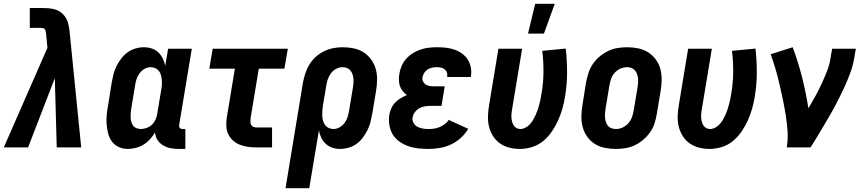

<svg xmlns="http://www.w3.org/2000/svg" viewBox="-39 -777 4559 1012"><path d="M-19 0 211 -525 204 -599Q203 -605 202 -611Q201 -617 198 -622Q195 -627 189 -628.5Q183 -630 177 -630H118V-735H176Q196 -735 216 -733.5Q236 -732 253.5 -726.5Q271 -721 285.5 -709Q300 -697 309 -681.5Q318 -666 322 -647Q326 -628 328 -609L389 0H260L250 -365L109 0Z M635 8Q609 8 587 -2Q565 -12 551 -31Q537 -50 531 -73.5Q525 -97 523 -122Q521 -147 523.5 -172.5Q526 -198 531 -223L550 -343Q554 -365 559.5 -387Q565 -409 575.5 -429.5Q586 -450 600.5 -469Q615 -488 634 -501.5Q653 -515 675 -521.5Q697 -528 719 -528Q741 -528 761 -521.5Q781 -515 795.5 -501Q810 -487 819 -468.5Q828 -450 832 -430L847 -520H972L905 -116Q904 -108 909 -102.5Q914 -97 921 -97H938V8H903Q881 8 860 4Q839 0 820.5 -11Q802 -22 791 -39.5Q780 -57 778 -79Q767 -60 751.5 -43Q736 -26 717 -14.5Q698 -3 676.5 2.5Q655 8 635 8ZM704 -97Q719 -97 735 -103Q751 -109 763 -121Q775 -133 781.5 -148.5Q788 -164 790 -179L810 -299Q813 -313 814 -326.5Q815 -340 814 -353Q813 -366 810 -379Q807 -392 799.5 -402Q792 -412 780.5 -417.5Q769 -423 755 -423Q739 -423 723 -414Q707 -405 696.5 -390.5Q686 -376 680.5 -359.5Q675 -343 673 -326L653 -206Q651 -194 650 -182Q649 -170 649.5 -158Q650 -146 653 -135Q656 -124 662.5 -115Q669 -106 680.5 -101.5Q692 -97 704 -97Z M1312 0Q1290 0 1268 -3Q1246 -6 1225.5 -14Q1205 -22 1189.5 -36Q1174 -50 1164.5 -69Q1155 -88 1154 -110Q1153 -132 1156 -155L1199 -415H1064L1082 -520H1478L1460 -415H1325L1282 -155Q1281 -146 1281 -137Q1281 -128 1284 -120.5Q1287 -113 1295 -109Q1303 -105 1312 -105H1395V0Z M1466 215 1558 -343Q1563 -368 1571 -392Q1579 -416 1592.5 -438Q1606 -460 1626 -478Q1646 -496 1670 -507.5Q1694 -519 1718.5 -523.5Q1743 -528 1767 -528Q1797 -528 1826 -522Q1855 -516 1878 -501Q1901 -486 1917.5 -463Q1934 -440 1941.5 -413Q1949 -386 1948.5 -356Q1948 -326 1943 -297L1923 -177Q1919 -155 1913.5 -133Q1908 -111 1897.5 -90.5Q1887 -70 1873 -51Q1859 -32 1840 -18.5Q1821 -5 1798.5 1.5Q1776 8 1754 8Q1732 8 1712.5 1.5Q1693 -5 1678 -19Q1663 -33 1654 -51.5Q1645 -70 1642 -90L1591 215ZM1719 -97Q1735 -97 1751 -106Q1767 -115 1777.5 -129.5Q1788 -144 1793 -160.5Q1798 -177 1801 -194L1821 -314Q1823 -326 1824 -338Q1825 -350 1824 -362Q1823 -374 1819 -385.5Q1815 -397 1808 -405.5Q1801 -414 1790 -418.5Q1779 -423 1767 -423Q1750 -423 1733.5 -414.5Q1717 -406 1706 -391.5Q1695 -377 1689 -360Q1683 -343 1681 -326L1663 -221Q1661 -207 1660 -193.5Q1659 -180 1659.5 -167Q1660 -154 1663.5 -141Q1667 -128 1674.5 -118Q1682 -108 1693.5 -102.5Q1705 -97 1719 -97Z M2219 8Q2191 8 2164 5Q2137 2 2112 -7Q2087 -16 2065.5 -31.5Q2044 -47 2031 -68.5Q2018 -90 2013.5 -117Q2009 -144 2013 -172Q2016 -189 2023.5 -206Q2031 -223 2044 -236.5Q2057 -250 2073 -259.5Q2089 -269 2106 -276Q2094 -284 2084 -296Q2074 -308 2069 -323Q2064 -338 2063.5 -354.5Q2063 -371 2066 -388Q2069 -409 2078 -429.5Q2087 -450 2102.5 -467.5Q2118 -485 2137.5 -497Q2157 -509 2178 -516Q2199 -523 2221 -525.5Q2243 -528 2264 -528Q2288 -528 2311 -525.5Q2334 -523 2356 -515.5Q2378 -508 2396 -495Q2414 -482 2426 -463.5Q2438 -445 2442.5 -422Q2447 -399 2443 -375L2442 -371H2318V-372Q2320 -384 2316.5 -394.5Q2313 -405 2305 -411.5Q2297 -418 2286 -420.5Q2275 -423 2264 -423Q2252 -423 2239.5 -420.5Q2227 -418 2216 -411.5Q2205 -405 2197.5 -393.5Q2190 -382 2188 -370Q2186 -359 2190.5 -348.5Q2195 -338 2204 -332Q2213 -326 2224 -324Q2235 -322 2247 -322H2305L2288 -219H2230Q2215 -219 2200 -216.5Q2185 -214 2171.5 -206.5Q2158 -199 2148 -186Q2138 -173 2136 -158Q2133 -143 2140.5 -129.5Q2148 -116 2161 -109Q2174 -102 2189 -99.5Q2204 -97 2220 -97Q2234 -97 2248.5 -99Q2263 -101 2277.5 -107Q2292 -113 2305 -122.5Q2318 -132 2326 -145L2429 -98Q2413 -71 2389 -49.5Q2365 -28 2337 -15Q2309 -2 2278.5 3Q2248 8 2219 8Z M2744 -600 2782 -757H2885L2828 -600ZM2701 8Q2672 8 2645 1Q2618 -6 2596 -21.5Q2574 -37 2559.5 -60Q2545 -83 2538.5 -110Q2532 -137 2533 -165.5Q2534 -194 2539 -223L2588 -520H2713L2661 -206Q2659 -195 2657.5 -183.5Q2656 -172 2656.5 -160.5Q2657 -149 2659.5 -138Q2662 -127 2667.5 -117.5Q2673 -108 2682.5 -102.5Q2692 -97 2703 -97Q2717 -97 2730.5 -104Q2744 -111 2754 -122Q2764 -133 2771.5 -146Q2779 -159 2785 -172.5Q2791 -186 2795.5 -199.5Q2800 -213 2803.5 -226.5Q2807 -240 2810 -254Q2813 -268 2815 -282Q2825 -339 2825.5 -396.5Q2826 -454 2819 -509L2943 -521Q2950 -459 2950 -395Q2950 -331 2939 -266Q2934 -235 2925 -203.5Q2916 -172 2902.5 -142Q2889 -112 2869.5 -83.5Q2850 -55 2824 -33.5Q2798 -12 2765.5 -2Q2733 8 2701 8Z M3206 8Q3176 8 3147.5 2Q3119 -4 3095.5 -19Q3072 -34 3056 -56.5Q3040 -79 3032.5 -106.5Q3025 -134 3025.5 -164Q3026 -194 3031 -223L3050 -343Q3055 -368 3063 -393Q3071 -418 3086 -440Q3101 -462 3122 -479.5Q3143 -497 3167 -508.5Q3191 -520 3216.5 -524Q3242 -528 3267 -528Q3297 -528 3325.5 -522Q3354 -516 3377.5 -501Q3401 -486 3417.5 -463.5Q3434 -441 3441.5 -413.5Q3449 -386 3448.5 -356Q3448 -326 3443 -297L3423 -177Q3419 -152 3411 -127Q3403 -102 3387.5 -80Q3372 -58 3351.5 -40.5Q3331 -23 3307 -11.5Q3283 0 3257 4Q3231 8 3206 8ZM3208 -97Q3226 -97 3243 -105Q3260 -113 3272.5 -127Q3285 -141 3291.5 -158.5Q3298 -176 3301 -194L3321 -314Q3323 -326 3324 -338.5Q3325 -351 3324 -363Q3323 -375 3319 -386Q3315 -397 3307.5 -406Q3300 -415 3289 -419Q3278 -423 3266 -423Q3248 -423 3230.5 -415Q3213 -407 3200.5 -393Q3188 -379 3182 -361.5Q3176 -344 3173 -326L3153 -206Q3151 -194 3150 -181.5Q3149 -169 3150 -157Q3151 -145 3154.5 -134Q3158 -123 3165.5 -114Q3173 -105 3184.5 -101Q3196 -97 3208 -97Z M3701 8Q3672 8 3645 1Q3618 -6 3596 -21.5Q3574 -37 3559.5 -60Q3545 -83 3538.5 -110Q3532 -137 3533 -165.5Q3534 -194 3539 -223L3588 -520H3713L3661 -206Q3659 -195 3657.5 -183.5Q3656 -172 3656.5 -160.5Q3657 -149 3659.5 -138Q3662 -127 3667.5 -117.5Q3673 -108 3682.5 -102.5Q3692 -97 3703 -97Q3717 -97 3730.5 -104Q3744 -111 3754 -122Q3764 -133 3771.5 -146Q3779 -159 3785 -172.5Q3791 -186 3795.5 -199.5Q3800 -213 3803.5 -226.5Q3807 -240 3810 -254Q3813 -268 3815 -282Q3825 -339 3825.5 -396.5Q3826 -454 3819 -509L3943 -521Q3950 -459 3950 -395Q3950 -331 3939 -266Q3934 -235 3925 -203.5Q3916 -172 3902.5 -142Q3889 -112 3869.5 -83.5Q3850 -55 3824 -33.5Q3798 -12 3765.5 -2Q3733 8 3701 8Z M4108 0Q4115 -44 4112 -86.5Q4109 -129 4102.5 -170Q4096 -211 4087.5 -252Q4079 -293 4069.5 -333.5Q4060 -374 4048.5 -413.5Q4037 -453 4023 -491L4139 -528Q4168 -451 4188.5 -370Q4209 -289 4222 -206Q4240 -237 4258 -269Q4276 -301 4291 -334Q4306 -367 4319.5 -400.5Q4333 -434 4338 -468L4347 -520H4472L4463 -468Q4456 -427 4440.5 -386.5Q4425 -346 4406.5 -306.5Q4388 -267 4367.5 -228Q4347 -189 4324.5 -151Q4302 -113 4279.5 -75Q4257 -37 4233 0Z"/></svg>

Font: Iosevka SS18 Extrabold
Style: Italic
Weight: 800
Italic angle: -9°
Monospace: yes
Designer: Belleve Invis
Foundry: Belleve Invis
Version: Version 25.1.1; ttfautohint (v1.8.4)